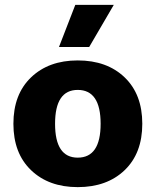

<svg xmlns="http://www.w3.org/2000/svg" viewBox="-20 -758 639 788"><path d="M289 -738H447L346 -565H222ZM299 -510Q419 -510 491.5 -440.5Q564 -371 564 -250Q564 -129 491.5 -59.5Q419 10 299 10Q180 10 107.5 -59.5Q35 -129 35 -250Q35 -371 107.5 -440.5Q180 -510 299 -510ZM299 -389Q206 -389 206 -250Q206 -111 299 -111Q393 -111 393 -250Q393 -389 299 -389Z"/></svg>

Font: Elaine Sans
Style: Bold
Weight: 700
Designer: Wei Huang
Foundry: Wei Huang
Version: Version 2.001;December 24, 2019;FontCreator 12.0.0.2547 64-b